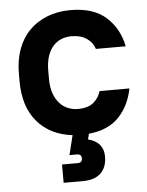

<svg xmlns="http://www.w3.org/2000/svg" viewBox="-52 -551 608 794"><g transform="rotate(-5 252.5 -154.5)"><path d="M234 7Q141 -4 88 -66.5Q35 -129 35 -234V-266Q35 -322 51.5 -367Q68 -412 99 -443.5Q130 -475 173.5 -492Q217 -509 270 -509Q365 -509 417.5 -462Q470 -415 485 -340H361Q353 -367 328 -384Q303 -401 265 -401Q243 -401 223.5 -393.5Q204 -386 189 -369.5Q174 -353 165.5 -327.5Q157 -302 157 -266V-234Q157 -199 166 -173.5Q175 -148 190 -131.5Q205 -115 224.5 -107Q244 -99 265 -99Q308 -99 330.5 -118Q353 -137 361 -165H485Q471 -93 426.5 -47Q382 -1 302 7L296 30Q328 38 344 57.5Q360 77 360 106Q360 151 334.5 175.5Q309 200 259 200H180V124H245Q264 124 264 106Q264 88 245 88H214Z"/></g></svg>

Font: PT Root UI Web Bold
Style: Regular
Weight: 700
Designer: Vitaly Kuzmin
Foundry: ParaType Ltd.
Version: Version 1.000W